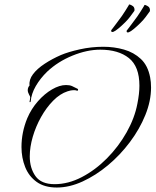

<svg xmlns="http://www.w3.org/2000/svg" viewBox="-20 -803 695 858"><path d="M487 -661Q478 -658 477 -664Q476 -669 481 -673Q488 -682 502.5 -701.5Q517 -721 525 -732Q530 -739 539.5 -754Q549 -769 555 -779Q556 -785 562 -782Q568 -780 574 -775.5Q580 -771 581 -762Q581 -760 581 -757Q581 -754 578 -751Q570 -740 561.5 -728.5Q553 -717 539 -703Q524 -688 509.5 -676Q495 -664 487 -661ZM556 -659Q547 -656 546 -662Q545 -667 550 -671Q557 -680 571.5 -699.5Q586 -719 594 -730Q599 -737 608.5 -752Q618 -767 624 -777Q625 -783 631 -780Q637 -778 643 -773.5Q649 -769 650 -760Q650 -758 650 -755Q650 -752 647 -749Q639 -738 630.5 -726.5Q622 -715 608 -701Q593 -686 578.5 -674Q564 -662 556 -659ZM234 35Q179 35 144 10Q109 -15 92.5 -56.5Q76 -98 76 -146Q76 -212 102 -275Q120 -317 149.5 -350.5Q179 -384 212.5 -403.5Q246 -423 275 -423Q291 -423 301.5 -418.5Q312 -414 325 -407Q329 -406 329 -402Q329 -395 320 -399Q318 -400 315 -400Q312 -400 310 -400Q303 -400 295 -398.5Q287 -397 282 -395Q248 -384 217.5 -353Q187 -322 163.5 -280Q140 -238 126.5 -192Q113 -146 113 -104Q113 -52 138.5 -16Q164 20 224 20Q285 20 345.5 -11.5Q406 -43 458 -95.5Q510 -148 546 -212Q582 -276 594 -340Q603 -385 603 -420Q603 -506 556 -543.5Q509 -581 428 -581Q369 -581 304 -554.5Q239 -528 191 -483Q160 -453 140 -418.5Q120 -384 117 -349Q114 -344 112 -348Q113 -355 114 -359Q115 -363 115 -367Q115 -373 110 -380Q104 -391 104 -400Q104 -412 112 -421Q109 -447 127.5 -471.5Q146 -496 179.5 -518Q213 -540 252 -557Q285 -571 336.5 -582.5Q388 -594 442 -594Q490 -594 534 -581.5Q578 -569 609.5 -539.5Q641 -510 651 -457Q655 -437 655 -412Q655 -352 629.5 -289Q604 -226 560.5 -168Q517 -110 462.5 -64.5Q408 -19 349 8Q290 35 234 35Z"/></svg>

Font: The Nautigal
Style: Regular
Weight: 400
Designer: Robert E. Leuschke
Foundry: Robert E. Leuschke
Version: Version 1.100; ttfautohint (v1.8.3)